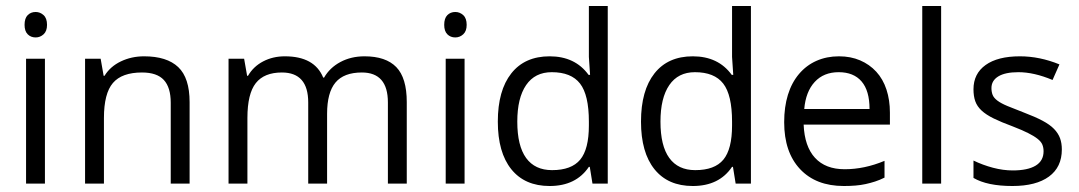

<svg xmlns="http://www.w3.org/2000/svg" viewBox="-20 -613 3601 641"><path d="M62 -530Q62 -552 72.5 -562.5Q83 -573 99 -573Q114 -573 125.5 -562.5Q137 -552 137 -530Q137 -509 125.5 -498.5Q114 -488 99 -488Q83 -488 72.5 -498.5Q62 -509 62 -530ZM130 0H67V-417H130Z M550 0V-270Q550 -321 527 -346Q504 -371 454 -371Q387 -371 357 -336Q327 -301 327 -219V0H264V-417H316L326 -360H329Q348 -391 383.5 -408Q419 -425 461 -425Q537 -425 575 -389Q613 -353 613 -272V0Z M1275 0V-271Q1275 -371 1188 -371Q1128 -371 1100 -337.5Q1072 -304 1072 -233V0H1009V-271Q1009 -371 921 -371Q862 -371 834 -335.5Q806 -300 806 -219V0H743V-417H795L805 -360H808Q826 -391 858.5 -408Q891 -425 931 -425Q1030 -425 1059 -354H1062Q1081 -387 1116.5 -406Q1152 -425 1197 -425Q1268 -425 1303 -389Q1338 -353 1338 -272V0Z M1463 -530Q1463 -552 1473.5 -562.5Q1484 -573 1500 -573Q1515 -573 1526.5 -562.5Q1538 -552 1538 -530Q1538 -509 1526.5 -498.5Q1515 -488 1500 -488Q1484 -488 1473.5 -498.5Q1463 -509 1463 -530ZM1531 0H1468V-417H1531Z M1949 -56H1946Q1903 8 1815 8Q1732 8 1687 -48Q1642 -104 1642 -207Q1642 -311 1687 -368Q1732 -425 1815 -425Q1900 -425 1945 -363H1950L1946 -423V-593H2009V0H1958ZM1823 -45Q1888 -45 1917 -80Q1946 -115 1946 -194V-207Q1946 -296 1916.5 -334Q1887 -372 1822 -372Q1766 -372 1736.5 -329Q1707 -286 1707 -207Q1707 -126 1736.5 -85.5Q1766 -45 1823 -45Z M2427 -56H2424Q2381 8 2293 8Q2210 8 2165 -48Q2120 -104 2120 -207Q2120 -311 2165 -368Q2210 -425 2293 -425Q2378 -425 2423 -363H2428L2424 -423V-593H2487V0H2436ZM2301 -45Q2366 -45 2395 -80Q2424 -115 2424 -194V-207Q2424 -296 2394.5 -334Q2365 -372 2300 -372Q2244 -372 2214.5 -329Q2185 -286 2185 -207Q2185 -126 2214.5 -85.5Q2244 -45 2301 -45Z M2797 8Q2704 8 2651 -48.5Q2598 -105 2598 -205Q2598 -256 2610.5 -296.5Q2623 -337 2647.5 -366Q2672 -395 2706 -410Q2740 -425 2781 -425Q2820 -425 2851.5 -411.5Q2883 -398 2905.5 -373.5Q2928 -349 2939.5 -314Q2951 -279 2951 -237V-197H2663Q2666 -124 2701 -86Q2736 -48 2800 -48Q2866 -48 2933 -76V-20Q2917 -12 2901.5 -7Q2886 -2 2870 1.5Q2854 5 2836 6.5Q2818 8 2797 8ZM2780 -372Q2730 -372 2700 -339.5Q2670 -307 2665 -249H2883Q2883 -310 2856.5 -341Q2830 -372 2780 -372Z M3122 0H3059V-593H3122Z M3525 -114Q3525 -55 3482 -23.5Q3439 8 3360 8Q3276 8 3230 -19V-77Q3261 -62 3295 -53Q3329 -44 3361 -44Q3411 -44 3437.5 -60Q3464 -76 3464 -108Q3464 -120 3460 -130Q3456 -140 3444 -149.5Q3432 -159 3412 -169Q3392 -179 3361 -191Q3323 -205 3297.5 -217.5Q3272 -230 3257 -244Q3242 -258 3236 -275Q3230 -292 3230 -315Q3230 -367 3270.5 -396Q3311 -425 3385 -425Q3451 -425 3517 -398L3494 -346Q3432 -372 3380 -372Q3336 -372 3313 -358Q3290 -344 3290 -319Q3290 -306 3294 -296Q3298 -286 3310 -277Q3322 -268 3343.5 -259Q3365 -250 3399 -237Q3436 -223 3460.5 -210Q3485 -197 3499 -182.5Q3513 -168 3519 -151.5Q3525 -135 3525 -114Z"/></svg>

Font: UN Bangla
Style: Regular
Weight: 400
Designer: Desinged by Rajon, Unicode developed by Rashed (IMGN)
Version: Version 2.001;March 19, 2023;FontCreator 14.0.0.2901 64-bit